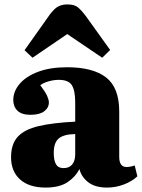

<svg xmlns="http://www.w3.org/2000/svg" viewBox="-20 -834 641 868"><path d="M186 14Q112 14 71 -22.5Q30 -59 30 -123Q30 -183 60.5 -216Q91 -249 155 -264Q219 -279 320 -284V-371Q320 -424 305 -448.5Q290 -473 246 -473Q224 -473 200.5 -466.5Q177 -460 162 -449Q186 -417 193.5 -399.5Q201 -382 201 -371Q201 -347 180 -331Q159 -315 118 -315Q78 -315 59 -333.5Q40 -352 40 -382Q40 -421 69 -455Q98 -489 152.5 -509.5Q207 -530 283 -530Q400 -530 459.5 -484Q519 -438 519 -330V-125Q519 -79 552 -79Q569 -79 589 -86L601 -37Q577 -14 540 0Q503 14 464 14Q410 14 379 -10Q348 -34 339 -70Q322 -35 285.5 -10.5Q249 14 186 14ZM267 -74Q293 -74 306.5 -90.5Q320 -107 320 -137V-228Q268 -227 245.5 -208Q223 -189 223 -143Q223 -109 233 -91.5Q243 -74 267 -74ZM127 -573 91 -607 205 -768Q226 -796 243.5 -805Q261 -814 285 -814Q316 -814 332 -801Q348 -788 369 -760L478 -608L442 -573L284 -680Z"/></svg>

Font: Literata 36pt ExtraBold
Style: Regular
Weight: 800
Designer: Latin by Veronika Burian and Jose Scaglione. Greek by Irene Vlachou. Cyrillic by Vera Evstafieva.
Foundry: TypeTogether
Version: Version 3.002